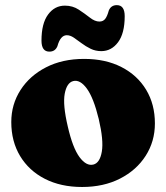

<svg xmlns="http://www.w3.org/2000/svg" viewBox="-20 -732 664 766"><path d="M315.5 -497Q401 -497 464.5 -464.5Q528 -432 563 -374Q598 -316 598 -239.5Q598 -168 561.2 -110.5Q524.5 -53 459 -19.5Q393.5 14 307.5 14Q222.5 14 159 -18.5Q95.5 -51 60.2 -109.5Q25 -168 25 -245Q25 -315.5 61.8 -372.8Q98.5 -430 163.8 -463.5Q229 -497 315.5 -497ZM352.5 -75.5Q378.5 -82 386.2 -127Q394 -172 374 -257Q353.5 -341.5 326.5 -378.5Q299.5 -415.5 272 -408.5Q246.5 -402 238.2 -358Q230 -314 250.5 -227Q270 -142 297.2 -105.2Q324.5 -68.5 352.5 -75.5ZM384 -528Q361 -528 341.5 -537.5Q322 -547 305.5 -559.5Q289 -572 274.5 -581.8Q260 -591.5 246.5 -591.5Q221 -591.5 209 -547.5Q200 -526 177 -526Q145.5 -526 145.5 -570Q145.5 -638.5 171.8 -674Q198 -709.5 239 -709.5Q270 -709.5 294.2 -693.5Q318.5 -677.5 338.5 -661.8Q358.5 -646 376.5 -646Q391.5 -646 399.8 -656.8Q408 -667.5 414 -690Q423 -711.5 446 -711.5Q477.5 -711.5 477.5 -667.5Q477.5 -599 451 -563.5Q424.5 -528 384 -528Z"/></svg>

Font: Fraunces 9pt S050 Black
Style: Regular
Weight: 900
Version: Version 1.000; ttfautohint (v1.8.3)